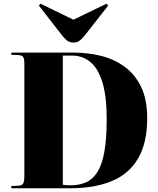

<svg xmlns="http://www.w3.org/2000/svg" viewBox="-20 -1013 848 1033"><path d="M41 0V-12L80 -14Q99 -15 105 -26Q111 -37 111 -69V-672Q111 -697 104.5 -706.5Q98 -716 76 -717L41 -718V-730H376Q451 -730 521.5 -713Q592 -696 648.5 -655.5Q705 -615 738.5 -547Q772 -479 772 -377Q772 -244 723 -160.5Q674 -77 581 -38.5Q488 0 356 0ZM360 -16Q407 -16 443 -32Q479 -48 504 -87.5Q529 -127 541.5 -196.5Q554 -266 554 -374Q554 -495 531 -570Q508 -645 466 -679.5Q424 -714 367 -714H318V-19Q326 -18 336.5 -17Q347 -16 360 -16ZM375 -784Q358 -784 345 -792Q332 -800 316 -820L189 -983L198 -993L375 -907L553 -993L562 -983L431 -816Q419 -802 406.5 -793Q394 -784 375 -784Z"/></svg>

Font: Literata 72pt ExtraBold
Style: Regular
Weight: 800
Designer: Latin by Veronika Burian and Jose Scaglione. Greek by Irene Vlachou. Cyrillic by Vera Evstafieva.
Foundry: TypeTogether
Version: Version 3.002